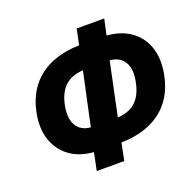

<svg xmlns="http://www.w3.org/2000/svg" viewBox="-128 -858 1017 1002"><g transform="rotate(-20 380.0 -357.5)"><path d="M243 10 263 -88Q183 -94 130 -134Q77 -174 56 -239.5Q35 -305 53 -389Q78 -508 162.5 -571.5Q247 -635 381 -638L399 -725H552L533 -637Q613 -631 667 -591.5Q721 -552 741.5 -486Q762 -420 744 -335Q719 -216 634.5 -152.5Q550 -89 415 -86L396 10ZM592 -351Q608 -422 584.5 -463.5Q561 -505 504 -510L442 -215Q505 -219 541.5 -252Q578 -285 592 -351ZM205 -374Q190 -303 213 -261.5Q236 -220 292 -215L355 -509Q292 -505 255.5 -472Q219 -439 205 -374Z"/></g></svg>

Font: Noto Sans Condensed ExtraBold
Style: Italic
Weight: 800
Width: 3
Italic angle: -12°
Designer: Monotype Design Team
Foundry: Monotype Imaging Inc.
Version: Version 2.013; ttfautohint (v1.8.4.7-5d5b)